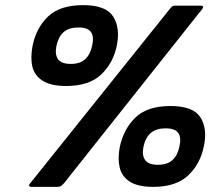

<svg xmlns="http://www.w3.org/2000/svg" viewBox="-20 -728 871 748"><path d="M102 0Q94 0 93.5 -5Q93 -10 100 -17L643 -695Q650 -703 653 -704.5Q656 -706 665 -706H761Q771 -706 771.5 -701Q772 -696 752 -673L230 -15Q224 -8 218.5 -4Q213 0 203 0ZM238 -393Q178 -393 146 -413.5Q114 -434 106 -469Q98 -504 107 -550Q121 -619 167 -663.5Q213 -708 304 -708Q393 -708 421 -663.5Q449 -619 435 -550Q421 -482 374 -437.5Q327 -393 238 -393ZM256 -479Q292 -479 312 -497.5Q332 -516 339 -550Q347 -585 334.5 -603Q322 -621 286 -621Q249 -621 228.5 -603.5Q208 -586 200 -550Q193 -516 206 -497.5Q219 -479 256 -479ZM577 0Q517 0 485.5 -20.5Q454 -41 446 -76.5Q438 -112 447 -157Q462 -226 508 -270.5Q554 -315 644 -315Q733 -315 761 -270.5Q789 -226 774 -157Q760 -89 713 -44.5Q666 0 577 0ZM595 -86Q632 -86 652 -104.5Q672 -123 679 -157Q687 -192 674.5 -210Q662 -228 625 -228Q589 -228 568 -210.5Q547 -193 539 -157Q532 -123 545.5 -104.5Q559 -86 595 -86Z"/></svg>

Font: Glory Thin ExtraBold
Style: Italic
Weight: 800
Italic angle: -12°
Version: Version 1.011